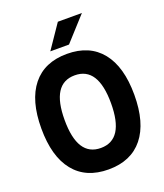

<svg xmlns="http://www.w3.org/2000/svg" viewBox="-185 -1168 1120 1309"><g transform="rotate(-20 375.0 -513.5)"><path d="M375 19Q211.6 19 124.6 -89Q37.7 -197 37.7 -400Q37.7 -603 124.6 -711Q211.6 -819 375 -819Q538.4 -819 625.4 -711Q712.3 -603 712.3 -400Q712.3 -197 625.4 -89Q538.4 19 375 19ZM375 -136.6Q459.4 -136.6 501.4 -202.4Q543.3 -268.3 543.3 -400Q543.3 -531.7 501.4 -597.6Q459.4 -663.4 375 -663.4Q290.6 -663.4 248.6 -597.6Q206.7 -531.7 206.7 -400Q206.7 -268.3 248.6 -202.4Q290.6 -136.6 375 -136.6ZM275.2 -873.7 392.5 -1045.9H567.1L410.8 -873.7Z"/></g></svg>

Font: Martian Mono SemiExpanded
Style: Regular
Weight: 400
Width: 6
Monospace: yes
Designer: Roman Shamin
Foundry: Evil Martians
Version: Version 1.000